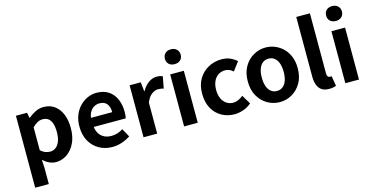

<svg xmlns="http://www.w3.org/2000/svg" viewBox="-94 -1297 3891 1998"><g transform="rotate(-15 1851.5 -298.0)"><path d="M79 215V-560H199L210 -502H213Q248 -532 290.5 -553Q333 -574 378 -574Q447 -574 496 -538.5Q545 -503 571.5 -439.5Q598 -376 598 -289Q598 -193 564 -125Q530 -57 475.5 -21.5Q421 14 360 14Q324 14 288.5 -2Q253 -18 221 -47L226 44V215ZM328 -107Q361 -107 388 -126.5Q415 -146 431 -186Q447 -226 447 -287Q447 -340 435 -377.5Q423 -415 399 -434Q375 -453 336 -453Q308 -453 281.5 -439Q255 -425 226 -396V-149Q253 -125 279 -116Q305 -107 328 -107Z M967 14Q889 14 826 -21Q763 -56 725.5 -122Q688 -188 688 -280Q688 -348 709.5 -402Q731 -456 768.5 -494.5Q806 -533 852.5 -553.5Q899 -574 949 -574Q1026 -574 1078 -539.5Q1130 -505 1156.5 -444.5Q1183 -384 1183 -306Q1183 -286 1181 -267.5Q1179 -249 1176 -238H831Q837 -193 858 -162Q879 -131 912 -115.5Q945 -100 987 -100Q1021 -100 1051 -109.5Q1081 -119 1112 -138L1162 -48Q1121 -20 1070 -3Q1019 14 967 14ZM828 -337H1057Q1057 -393 1031.5 -426.5Q1006 -460 951 -460Q922 -460 896 -446.5Q870 -433 852 -405.5Q834 -378 828 -337Z M1304 0V-560H1424L1435 -461H1438Q1469 -516 1511 -545Q1553 -574 1597 -574Q1621 -574 1635.5 -570.5Q1650 -567 1662 -562L1638 -435Q1622 -439 1609.5 -441.5Q1597 -444 1578 -444Q1546 -444 1510.5 -419Q1475 -394 1451 -334V0Z M1741 0V-560H1888V0ZM1815 -651Q1776 -651 1753 -672.5Q1730 -694 1730 -731Q1730 -767 1753 -789Q1776 -811 1815 -811Q1852 -811 1876 -789Q1900 -767 1900 -731Q1900 -694 1876 -672.5Q1852 -651 1815 -651Z M2283 14Q2206 14 2144 -21Q2082 -56 2046 -121.5Q2010 -187 2010 -280Q2010 -373 2049.5 -438.5Q2089 -504 2154.5 -539Q2220 -574 2296 -574Q2348 -574 2388 -556.5Q2428 -539 2459 -511L2389 -418Q2369 -436 2348 -445Q2327 -454 2304 -454Q2261 -454 2228.5 -432.5Q2196 -411 2178.5 -372Q2161 -333 2161 -280Q2161 -227 2178.5 -188Q2196 -149 2227.5 -127.5Q2259 -106 2299 -106Q2329 -106 2357 -119Q2385 -132 2408 -151L2466 -54Q2426 -19 2377.5 -2.5Q2329 14 2283 14Z M2771 14Q2701 14 2639.5 -21Q2578 -56 2540 -121.5Q2502 -187 2502 -280Q2502 -373 2540 -438.5Q2578 -504 2639.5 -539Q2701 -574 2771 -574Q2824 -574 2872 -554Q2920 -534 2958 -496.5Q2996 -459 3018 -404.5Q3040 -350 3040 -280Q3040 -187 3002 -121.5Q2964 -56 2902.5 -21Q2841 14 2771 14ZM2771 -106Q2809 -106 2835.5 -127.5Q2862 -149 2875.5 -188Q2889 -227 2889 -280Q2889 -333 2875.5 -372Q2862 -411 2835.5 -432.5Q2809 -454 2771 -454Q2733 -454 2706.5 -432.5Q2680 -411 2666.5 -372Q2653 -333 2653 -280Q2653 -227 2666.5 -188Q2680 -149 2706.5 -127.5Q2733 -106 2771 -106Z M3302 14Q3250 14 3220 -7.5Q3190 -29 3176.5 -67.5Q3163 -106 3163 -157V-798H3310V-151Q3310 -126 3319.5 -116Q3329 -106 3339 -106Q3344 -106 3348 -106.5Q3352 -107 3359 -108L3377 1Q3364 6 3345.5 10Q3327 14 3302 14Z M3478 0V-560H3625V0ZM3552 -651Q3513 -651 3490 -672.5Q3467 -694 3467 -731Q3467 -767 3490 -789Q3513 -811 3552 -811Q3589 -811 3613 -789Q3637 -767 3637 -731Q3637 -694 3613 -672.5Q3589 -651 3552 -651Z"/></g></svg>

Font: Noto Sans KR Thin
Style: Bold
Weight: 700
Version: Version 2.004-H2;hotconv 1.0.118;makeotfexe 2.5.65603